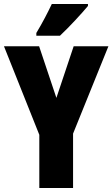

<svg xmlns="http://www.w3.org/2000/svg" viewBox="-20 -947 566 967"><path d="M423 -917V-927H241C220 -883 195 -834 163 -781V-767H282C332 -814 395 -883 423 -917ZM264 -454 177 -714H0L178 -268V0H348V-274L526 -714H351Z"/></svg>

Font: Noto Sans Telugu ExtraCondensed Black
Style: Regular
Weight: 900
Width: 2
Designer: Jelle Bosma - Monotype Design Team
Foundry: Monotype Imaging Inc.
Version: Version 2.005